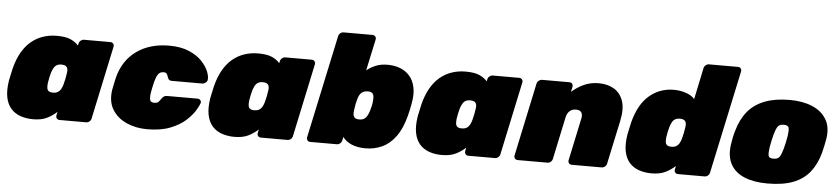

<svg xmlns="http://www.w3.org/2000/svg" viewBox="-43 -959 5323 1217"><g transform="rotate(5 2618.5 -350.0)"><path d="M188 10Q145 10 108.5 -2.5Q72 -15 47.5 -42.5Q23 -70 14 -114Q5 -158 15 -221Q20 -244 23.5 -261Q27 -278 32 -300Q47 -359 72 -402.5Q97 -446 130.5 -474Q164 -502 205 -516Q246 -530 293 -530Q350 -530 381 -516Q412 -502 431 -480L434 -493Q436 -504 445.5 -512Q455 -520 466 -520H635Q646 -520 652.5 -512Q659 -504 657 -493L558 -27Q556 -16 546.5 -8Q537 0 526 0H356Q345 0 338.5 -8Q332 -16 334 -27L339 -50Q309 -23 274.5 -6.5Q240 10 188 10ZM299 -169Q318 -169 330 -176Q342 -183 349.5 -196Q357 -209 362 -227Q368 -250 371 -264.5Q374 -279 377 -301Q380 -317 377 -328Q374 -339 364.5 -345Q355 -351 338 -351Q320 -351 308 -344Q296 -337 289 -324Q282 -311 276 -293Q272 -278 268 -260Q264 -242 262 -227Q260 -209 261.5 -196Q263 -183 272 -176Q281 -169 299 -169Z M913 10Q842 10 782.5 -16.5Q723 -43 692 -94Q661 -145 672 -219Q675 -235 680 -259Q685 -283 689 -300Q718 -411 802 -470.5Q886 -530 1008 -530Q1083 -530 1135 -507.5Q1187 -485 1217.5 -452.5Q1248 -420 1260.5 -388Q1273 -356 1270 -336Q1269 -325 1258.5 -317Q1248 -309 1237 -309H1042Q1031 -309 1025.5 -314.5Q1020 -320 1017 -329Q1013 -343 1007.5 -351Q1002 -359 987 -359Q964 -359 952.5 -342Q941 -325 933 -295Q928 -273 924 -255.5Q920 -238 918 -224Q913 -192 917.5 -176.5Q922 -161 945 -161Q963 -161 971 -169Q979 -177 988 -191Q994 -200 1002 -205.5Q1010 -211 1021 -211H1216Q1227 -211 1234 -203Q1241 -195 1238 -184Q1233 -168 1214 -136.5Q1195 -105 1157.5 -71Q1120 -37 1060 -13.5Q1000 10 913 10Z M1469 10Q1426 10 1389.5 -2.5Q1353 -15 1328.5 -42.5Q1304 -70 1295 -114Q1286 -158 1296 -221Q1301 -244 1304.5 -261Q1308 -278 1313 -300Q1328 -359 1353 -402.5Q1378 -446 1411.5 -474Q1445 -502 1486 -516Q1527 -530 1574 -530Q1631 -530 1662 -516Q1693 -502 1712 -480L1715 -493Q1717 -504 1726.5 -512Q1736 -520 1747 -520H1916Q1927 -520 1933.5 -512Q1940 -504 1938 -493L1839 -27Q1837 -16 1827.5 -8Q1818 0 1807 0H1637Q1626 0 1619.5 -8Q1613 -16 1615 -27L1620 -50Q1590 -23 1555.5 -6.5Q1521 10 1469 10ZM1580 -169Q1599 -169 1611 -176Q1623 -183 1630.5 -196Q1638 -209 1643 -227Q1649 -250 1652 -264.5Q1655 -279 1658 -301Q1661 -317 1658 -328Q1655 -339 1645.5 -345Q1636 -351 1619 -351Q1601 -351 1589 -344Q1577 -337 1570 -324Q1563 -311 1557 -293Q1553 -278 1549 -260Q1545 -242 1543 -227Q1541 -209 1542.5 -196Q1544 -183 1553 -176Q1562 -169 1580 -169Z M2303 10Q2251 10 2213.5 -6.5Q2176 -23 2158 -50L2153 -27Q2151 -16 2141.5 -8Q2132 0 2121 0H1951Q1940 0 1933.5 -8Q1927 -16 1929 -27L2069 -683Q2071 -694 2080.5 -702Q2090 -710 2101 -710H2286Q2297 -710 2303.5 -702Q2310 -694 2308 -683L2265 -483Q2294 -505 2325 -517.5Q2356 -530 2398 -530Q2442 -530 2478 -516Q2514 -502 2538.5 -474Q2563 -446 2572.5 -402.5Q2582 -359 2571 -300Q2567 -278 2563.5 -261Q2560 -244 2554 -221Q2533 -138 2496 -87Q2459 -36 2410 -13Q2361 10 2303 10ZM2248 -169Q2267 -169 2278.5 -176Q2290 -183 2297.5 -196Q2305 -209 2311 -227Q2316 -242 2320 -260Q2324 -278 2325 -293Q2327 -311 2325 -324Q2323 -337 2314.5 -344Q2306 -351 2287 -351Q2270 -351 2258 -345Q2246 -339 2238.5 -328Q2231 -317 2226 -301Q2220 -279 2217 -264.5Q2214 -250 2211 -227Q2208 -209 2210 -196Q2212 -183 2221 -176Q2230 -169 2248 -169Z M2789 10Q2746 10 2709.5 -2.5Q2673 -15 2648.5 -42.5Q2624 -70 2615 -114Q2606 -158 2616 -221Q2621 -244 2624.5 -261Q2628 -278 2633 -300Q2648 -359 2673 -402.5Q2698 -446 2731.5 -474Q2765 -502 2806 -516Q2847 -530 2894 -530Q2951 -530 2982 -516Q3013 -502 3032 -480L3035 -493Q3037 -504 3046.5 -512Q3056 -520 3067 -520H3236Q3247 -520 3253.5 -512Q3260 -504 3258 -493L3159 -27Q3157 -16 3147.5 -8Q3138 0 3127 0H2957Q2946 0 2939.5 -8Q2933 -16 2935 -27L2940 -50Q2910 -23 2875.5 -6.5Q2841 10 2789 10ZM2900 -169Q2919 -169 2931 -176Q2943 -183 2950.5 -196Q2958 -209 2963 -227Q2969 -250 2972 -264.5Q2975 -279 2978 -301Q2981 -317 2978 -328Q2975 -339 2965.5 -345Q2956 -351 2939 -351Q2921 -351 2909 -344Q2897 -337 2890 -324Q2883 -311 2877 -293Q2873 -278 2869 -260Q2865 -242 2863 -227Q2861 -209 2862.5 -196Q2864 -183 2873 -176Q2882 -169 2900 -169Z M3271 0Q3260 0 3253.5 -8Q3247 -16 3249 -27L3348 -493Q3350 -504 3360 -512Q3370 -520 3381 -520H3556Q3567 -520 3573 -512Q3579 -504 3577 -493L3570 -460Q3602 -489 3645 -509.5Q3688 -530 3741 -530Q3797 -530 3838 -506Q3879 -482 3896.5 -432Q3914 -382 3897 -303L3838 -27Q3836 -16 3826.5 -8Q3817 0 3806 0H3615Q3604 0 3597.5 -8Q3591 -16 3593 -27L3650 -296Q3656 -323 3646 -337Q3636 -351 3612 -351Q3588 -351 3572 -337Q3556 -323 3550 -296L3493 -27Q3491 -16 3481.5 -8Q3472 0 3461 0Z M4123 10Q4080 10 4043.5 -2.5Q4007 -15 3982.5 -42.5Q3958 -70 3949 -114Q3940 -158 3950 -221Q3955 -244 3958.5 -261Q3962 -278 3967 -300Q3982 -359 4006.5 -402.5Q4031 -446 4064 -474Q4097 -502 4136 -516Q4175 -530 4218 -530Q4260 -530 4296.5 -517.5Q4333 -505 4352 -483L4394 -683Q4396 -694 4405.5 -702Q4415 -710 4426 -710H4611Q4622 -710 4628.5 -702Q4635 -694 4633 -683L4493 -27Q4491 -16 4481.5 -8Q4472 0 4461 0H4291Q4280 0 4273.5 -8Q4267 -16 4269 -27L4274 -50Q4244 -23 4209.5 -6.5Q4175 10 4123 10ZM4234 -169Q4253 -169 4265 -176Q4277 -183 4284.5 -196Q4292 -209 4297 -227Q4303 -250 4306 -264.5Q4309 -279 4312 -301Q4315 -317 4312 -328Q4309 -339 4299.5 -345Q4290 -351 4273 -351Q4255 -351 4243 -344Q4231 -337 4224 -324Q4217 -311 4211 -293Q4207 -278 4203 -260Q4199 -242 4197 -227Q4195 -209 4196.5 -196Q4198 -183 4207 -176Q4216 -169 4234 -169Z M4861 10Q4774 10 4714 -15Q4654 -40 4626.5 -90Q4599 -140 4609 -213Q4612 -236 4617 -260.5Q4622 -285 4629 -307Q4650 -381 4691.5 -430.5Q4733 -480 4799 -505Q4865 -530 4956 -530Q5038 -530 5098.5 -505Q5159 -480 5189.5 -430.5Q5220 -381 5209 -307Q5205 -285 5200 -260.5Q5195 -236 5189 -213Q5169 -140 5129 -90Q5089 -40 5023.5 -15Q4958 10 4861 10ZM4885 -150Q4914 -150 4924.5 -166.5Q4935 -183 4945 -218Q4949 -233 4955 -260Q4961 -287 4963 -302Q4968 -335 4964.5 -352.5Q4961 -370 4932 -370Q4904 -370 4893 -352.5Q4882 -335 4873 -302Q4869 -287 4863 -260Q4857 -233 4855 -218Q4850 -183 4853.5 -166.5Q4857 -150 4885 -150Z"/></g></svg>

Font: Rubik Black
Style: Italic
Weight: 900
Italic angle: -12°
Designer: Hubert and Fischer
Foundry: Hubert and Fischer
Version: Version 2.300;gftools[0.9.30]